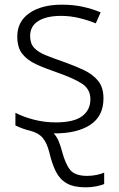

<svg xmlns="http://www.w3.org/2000/svg" viewBox="-20 -562 509 822"><path d="M346 240Q297 240 267 223.5Q237 207 220 174Q203 141 191 90Q181 50 163 28.5Q145 7 110 -2Q73 -11 46 -25V-79Q81 -61 126 -49.5Q171 -38 218 -38Q296 -38 331.5 -64.5Q367 -91 367 -137Q367 -181 330 -204.5Q293 -228 221 -253Q171 -270 133.5 -287.5Q96 -305 75 -332Q54 -359 54 -406Q54 -470 106 -506Q158 -542 245 -542Q293 -542 334.5 -533Q376 -524 411 -509L390 -462Q359 -475 320 -484.5Q281 -494 242 -494Q179 -494 144 -472Q109 -450 109 -408Q109 -376 126 -357.5Q143 -339 175 -326Q207 -313 253 -297Q301 -280 339 -262Q377 -244 400 -216Q423 -188 423 -141Q423 -64 365.5 -27Q308 10 210 9Q223 23 231 42Q239 61 245 84Q260 141 281 166Q302 191 353 191Q373 191 393 187Q413 183 426 177V226Q414 231 393 235.5Q372 240 346 240Z"/></svg>

Font: Noto Sans Light
Style: Regular
Weight: 300
Designer: Monotype Design Team
Foundry: Monotype Imaging Inc.
Version: Version 2.007